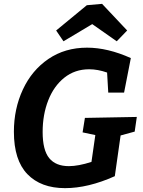

<svg xmlns="http://www.w3.org/2000/svg" viewBox="-20 -963 739 995"><path d="M689 -357 678 -281 605 -261 575 -50Q437 12 317 12Q192 12 122 -60.5Q52 -133 52 -280Q52 -399 98.5 -499Q145 -599 231 -657.5Q317 -716 431 -716Q538 -716 658 -662L623 -483H541L535 -587Q487 -604 442 -604Q368 -604 313.5 -560.5Q259 -517 230 -443Q201 -369 201 -279Q201 -185 235 -143.5Q269 -102 337 -102Q386 -102 454 -124L474 -263L408 -277L420 -352ZM509 -943 639 -805 585 -749 458 -838 309 -749 271 -805 430 -936Z"/></svg>

Font: Bitter Pro
Style: Bold Italic
Weight: 700
Italic angle: -9°
Designer: Sol Matas, and Bitter project Authors
Foundry: Sol Matas
Version: Version 1.010